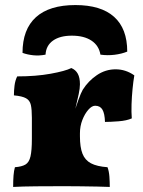

<svg xmlns="http://www.w3.org/2000/svg" viewBox="-20 -736 566 759"><path d="M296 -197Q296 -154 306 -128.5Q316 -103 339.5 -90.5Q363 -78 405 -75Q411 -59 412.5 -37.5Q414 -16 414 3Q395 2 364.5 1.5Q334 1 300 0.5Q266 0 234 0Q180 0 123.5 0.5Q67 1 32 3Q32 -24 33.5 -42.5Q35 -61 39 -75Q66 -77 80.5 -85.5Q95 -94 100.5 -117.5Q106 -141 106 -187V-227H296ZM296 -296V-204H106V-312L296 -403Q296 -387 291 -363.5Q286 -340 276 -298ZM274 -295Q280 -313 290 -341Q300 -369 307 -381Q329 -416 363 -439Q397 -462 437 -462Q477 -462 511 -438Q507 -415 504 -384.5Q501 -354 500 -323.5Q499 -293 501 -268Q481 -259 448.5 -256.5Q416 -254 395 -254Q394 -287 385 -302.5Q376 -318 356 -318Q343 -318 329 -302Q315 -286 305.5 -261.5Q296 -237 296 -209ZM106 -204V-270Q106 -303 102 -321Q98 -339 83 -347.5Q68 -356 35 -359Q35 -378 37.5 -398Q40 -418 48 -434Q122 -434 180 -444.5Q238 -455 262 -467Q279 -460 287.5 -444.5Q296 -429 296 -403ZM69 -527Q69 -620 122 -668Q175 -716 278 -716Q379 -716 431 -669.5Q483 -623 483 -532Q461 -523 433 -519.5Q405 -516 377 -520Q371 -556 341.5 -575.5Q312 -595 264 -595Q217 -595 189.5 -575.5Q162 -556 160 -520Q135 -515 111.5 -517.5Q88 -520 69 -527Z"/></svg>

Font: Vollkorn Black
Style: Regular
Weight: 900
Designer: Friedrich Althausen
Foundry: Friedrich Althausen
Version: Version 5.000